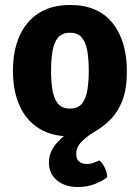

<svg xmlns="http://www.w3.org/2000/svg" viewBox="-20 -533 562 771"><path d="M32 -249Q32 -329 58.2 -388.2Q84.5 -447.5 135.5 -480.2Q186.5 -513 261.5 -513Q373.5 -513 431.5 -441Q489.5 -369 489.5 -245.5Q489.5 -176.5 471.8 -130.2Q454 -84 425 -54.5Q396 -25 361.5 -5Q331 12.5 308.5 35Q286 57.5 286 85.5Q286 107 298.5 116.2Q311 125.5 328 125.5Q342.5 125.5 355.8 120.8Q369 116 379 111Q391 121 400.2 139.2Q409.5 157.5 410.5 178.5Q392 194 360.5 206Q329 218 293.5 218Q241 218 208.8 191.2Q176.5 164.5 176.5 120Q176.5 77 207.2 42.2Q238 7.5 274.5 -14L290 13Q282 13.5 275 14Q268 14.5 260 14.5Q188 14.5 137 -17Q86 -48.5 59 -107.8Q32 -167 32 -249ZM185 -249Q185 -207 190.5 -172.5Q196 -138 212.2 -117.5Q228.5 -97 261 -97Q293.5 -97 309.5 -117.5Q325.5 -138 331 -172.5Q336.5 -207 336.5 -249Q336.5 -291 331 -325.8Q325.5 -360.5 309.5 -381Q293.5 -401.5 261 -401.5Q228.5 -401.5 212.2 -381Q196 -360.5 190.5 -325.8Q185 -291 185 -249Z"/></svg>

Font: Signika Negative
Style: Bold
Weight: 700
Designer: Anna Giedry
Foundry: Anna Giedry
Version: Version 2.001